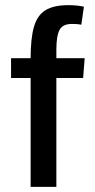

<svg xmlns="http://www.w3.org/2000/svg" viewBox="-20 -726 368 746"><path d="M99 0V-423H23V-500H99Q99 -577 112 -622Q125 -667 157 -686.5Q189 -706 246 -706Q279 -706 306 -700L296 -630Q285 -632 276.5 -632.5Q268 -633 259 -633Q224 -633 211.5 -610Q199 -587 199 -533V-500H309L303 -423H199V0Z"/></svg>

Font: Epunda Sans Medium
Style: Regular
Weight: 500
Designer: Simon Atzbach
Foundry: typofactur
Version: Version 2.204; ttfautohint (v1.8.4.7-5d5b)